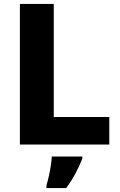

<svg xmlns="http://www.w3.org/2000/svg" viewBox="-20 -734 610 975"><path d="M81 0V-714H253V-140H535V0ZM398 72Q383 109 364 145.5Q345 182 316 221H216V207Q222 187 228 160.5Q234 134 238 107.5Q242 81 243 61H398Z"/></svg>

Font: Noto Sans Khmer UI ExtraBold
Style: Regular
Weight: 800
Designer: Danh Hong and the Monotype Design Team
Foundry: Monotype Imaging Inc.
Version: Version 2.002; ttfautohint (v1.8.4.7-5d5b)